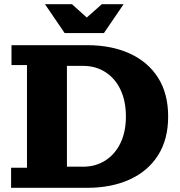

<svg xmlns="http://www.w3.org/2000/svg" viewBox="-20 -898 862 918"><path d="M300 0V-101H378Q437 -101 483.5 -130.5Q530 -160 556 -214Q582 -268 582 -341Q582 -415 556 -469.5Q530 -524 483.5 -553.5Q437 -583 378 -583H300V-682H397Q513 -682 600.5 -642Q688 -602 736 -526Q784 -450 784 -341Q784 -232 736 -156Q688 -80 600.5 -40Q513 0 397 0ZM33 0V-96H109V-587H35V-682H300V0ZM289 -740 195 -878H324L433 -780H356L467 -878H571L477 -740Z"/></svg>

Font: Montagu Slab 24pt
Style: Bold
Weight: 700
Designer: Florian Karsten
Foundry: Florian Karsten
Version: Version 1.000